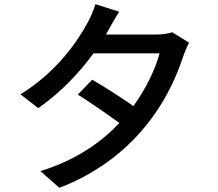

<svg xmlns="http://www.w3.org/2000/svg" viewBox="-20 -844 1040 918"><path d="M857 -578C864 -598 875 -623 884 -640L803 -690C784 -683 756 -679 728 -679H487L498 -699C509 -719 530 -758 550 -788L436 -824C428 -795 410 -755 398 -734C350 -645 251 -500 78 -393L163 -327C270 -401 361 -498 427 -589H743C724 -516 677 -418 618 -337C551 -383 481 -428 421 -463L352 -392C410 -355 482 -306 551 -256C465 -165 344 -78 173 -26L264 54C556 -58 762 -283 857 -578Z"/></svg>

Font: DAIFUKU Sans JP Medium
Style: Regular
Weight: 500
Designer: Original font ‘Source Han Sans JP’ : Ryoko NISHIZUKA  (kana, bopomofo & ideographs); Paul D. Hunt (Latin, Greek & Cyrill
Foundry: Daifuku
Version: Version 1.000